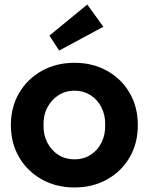

<svg xmlns="http://www.w3.org/2000/svg" viewBox="-20 -817 673 847"><path d="M28 -265Q28 -345 64.5 -407Q101 -469 164.5 -504.5Q228 -540 309 -540Q389 -540 452.5 -504.5Q516 -469 552 -407Q588 -345 588 -265Q588 -185 552 -123Q516 -61 452.5 -25.5Q389 10 309 10Q228 10 164.5 -25.5Q101 -61 64.5 -123Q28 -185 28 -265ZM444 -265Q445 -309 427.5 -343.5Q410 -378 379 -397.5Q348 -417 309 -417Q269 -417 238 -397Q207 -377 189 -343Q171 -309 172 -265Q171 -222 189 -187.5Q207 -153 238 -133.5Q269 -114 309 -114Q348 -114 379 -133.5Q410 -153 427.5 -187.5Q445 -222 444 -265ZM241 -594 198 -660 365 -797 436 -699Z"/></svg>

Font: Our Lexend SemiBold
Style: Regular
Weight: 600
Designer: Bonnie Shaver-Troup, Thomas Jockin
Foundry: Lexend
Version: Version 1.007